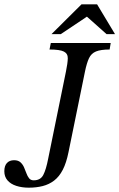

<svg xmlns="http://www.w3.org/2000/svg" viewBox="-51 -856 552 888"><path d="M82 12Q50 12 24 3.5Q-2 -5 -16.5 -22Q-31 -39 -31 -64Q-31 -89 -19 -102Q-7 -115 14 -115Q33 -115 43.5 -105.5Q54 -96 60 -82.5Q66 -69 71 -55Q76 -41 83.5 -31.5Q91 -22 105 -22Q136 -22 149 -46.5Q162 -71 172 -123L254 -525Q262 -564 262.5 -586Q263 -608 244.5 -617.5Q226 -627 178 -627L184 -657H461L456 -627Q415 -627 393 -618Q371 -609 360.5 -586.5Q350 -564 342 -525L266 -153Q256 -103 239.5 -71Q223 -39 199.5 -21Q176 -3 146.5 4.5Q117 12 82 12ZM230 -698H187L326 -836H398L481 -698H442L351 -779Z"/></svg>

Font: STIX Two Text
Style: Italic
Weight: 400
Italic angle: -12°
Designer: Ross Mills, John Hudson & Paul Hanslow, Tiro Typeworks Ltd; with prior portions MicroPress Inc. and Coen Hoffman, Elsevi
Foundry: Tiro Typeworks Ltd
Version: Version 2.13 b171